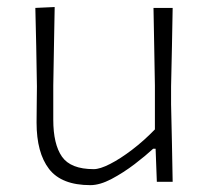

<svg xmlns="http://www.w3.org/2000/svg" viewBox="-20 -517 593 546"><path d="M237 9.5Q155 9.5 119.5 -36.5Q84 -82.5 84 -168.5Q84 -200.5 84.5 -224.8Q85 -249 85 -271Q84 -334 83 -386.5Q82 -439 80.5 -494.5L135.5 -497Q134.5 -440.5 133.5 -387.8Q132.5 -335 131.5 -273.5V-176.5Q131.5 -107 156.2 -71.5Q181 -36 246.5 -36Q264.5 -36 293.2 -50.8Q322 -65.5 355.5 -91Q389 -116.5 420.5 -149V-273.5Q419.5 -334.5 418.5 -386.8Q417.5 -439 416.5 -494.5H471Q470 -438 469 -386Q468 -334 466.5 -271V-220.5Q468 -159.5 469 -107.8Q470 -56 471 0H426L422.5 -94H415.5Q394.5 -74.5 362.8 -50.2Q331 -26 297.5 -8.2Q264 9.5 237 9.5Z"/></svg>

Font: Commissioner Loud ExtraLight
Style: Regular
Weight: 200
Designer: Kostas Bartsokas
Foundry: Kostas Bartsokas
Version: Version 1.000; ttfautohint (v1.8.3)